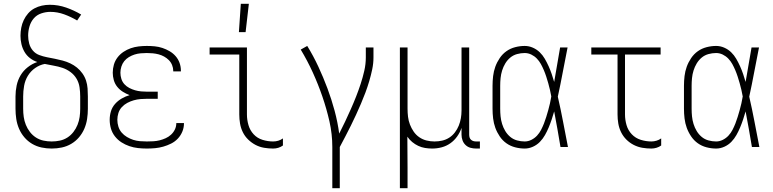

<svg xmlns="http://www.w3.org/2000/svg" viewBox="-20 -768 4040 1003"><path d="M250 8Q223 8 197 2.5Q171 -3 148 -16.5Q125 -30 107.5 -50.5Q90 -71 79.5 -95.5Q69 -120 65 -146.5Q61 -173 61 -200V-264Q61 -293 67 -321.5Q73 -350 87.5 -374.5Q102 -399 125 -417Q148 -435 175 -444Q154 -451 136.5 -464.5Q119 -478 108 -497Q97 -516 92 -537.5Q87 -559 87 -581Q87 -602 91 -623Q95 -644 104 -663Q113 -682 127 -698Q141 -714 159.5 -724Q178 -734 198.5 -738.5Q219 -743 240 -743Q284 -743 325.5 -728.5Q367 -714 404 -692L383 -661Q351 -680 315.5 -693Q280 -706 243 -706Q219 -706 195.5 -698Q172 -690 156.5 -672Q141 -654 134 -630Q127 -606 127 -582Q127 -561 132.5 -540.5Q138 -520 151.5 -504Q165 -488 185 -480.5Q205 -473 225.5 -469Q246 -465 266.5 -461Q287 -457 307.5 -451.5Q328 -446 347 -437Q366 -428 382 -415Q398 -402 410.5 -384.5Q423 -367 429.5 -347Q436 -327 437.5 -306Q439 -285 439 -264V-200Q439 -173 435 -146.5Q431 -120 420.5 -95.5Q410 -71 392.5 -50.5Q375 -30 352 -16.5Q329 -3 303 2.5Q277 8 250 8ZM250 -29Q272 -29 293 -33.5Q314 -38 332 -49.5Q350 -61 363.5 -78.5Q377 -96 385 -116Q393 -136 396 -157Q399 -178 399 -200V-264Q399 -288 395.5 -312Q392 -336 380 -356.5Q368 -377 348.5 -391.5Q329 -406 306.5 -413.5Q284 -421 260.5 -425Q237 -429 214 -434Q187 -429 163.5 -412.5Q140 -396 125.5 -372Q111 -348 106 -320Q101 -292 101 -264V-200Q101 -178 104 -157Q107 -136 115 -116Q123 -96 136.5 -78.5Q150 -61 168 -49.5Q186 -38 207 -33.5Q228 -29 250 -29Z M747 8Q724 8 701 5.5Q678 3 656 -4.5Q634 -12 614.5 -24.5Q595 -37 580.5 -55.5Q566 -74 559.5 -96.5Q553 -119 553 -142Q553 -165 559.5 -186.5Q566 -208 581 -225Q596 -242 616 -253.5Q636 -265 657 -271Q639 -278 622 -288.5Q605 -299 592.5 -314.5Q580 -330 574.5 -349.5Q569 -369 569 -388Q569 -410 575 -430.5Q581 -451 594 -468Q607 -485 625 -497Q643 -509 663 -516Q683 -523 704.5 -525.5Q726 -528 747 -528Q768 -528 788.5 -526Q809 -524 828.5 -517.5Q848 -511 866 -500.5Q884 -490 897.5 -474.5Q911 -459 918 -439.5Q925 -420 925 -399V-395H885V-398Q885 -413 879 -428Q873 -443 862 -454Q851 -465 837.5 -472.5Q824 -480 809 -484Q794 -488 778.5 -489.5Q763 -491 747 -491Q731 -491 714.5 -489.5Q698 -488 682.5 -483Q667 -478 653 -469.5Q639 -461 629 -448.5Q619 -436 614 -420Q609 -404 609 -388Q609 -372 614 -356Q619 -340 630 -328Q641 -316 655.5 -308.5Q670 -301 685.5 -296.5Q701 -292 717.5 -290.5Q734 -289 750 -289H804V-252H750Q732 -252 714 -250.5Q696 -249 678.5 -244Q661 -239 645 -230.5Q629 -222 616.5 -208.5Q604 -195 598.5 -177.5Q593 -160 593 -142Q593 -124 598.5 -106.5Q604 -89 615.5 -75.5Q627 -62 643 -52.5Q659 -43 676 -37.5Q693 -32 711 -30.5Q729 -29 747 -29Q764 -29 781 -30Q798 -31 814 -35Q830 -39 845.5 -46Q861 -53 873.5 -64.5Q886 -76 893.5 -91.5Q901 -107 901 -124V-125H941V-123Q941 -101 932.5 -80.5Q924 -60 909 -44Q894 -28 874 -18Q854 -8 833 -2Q812 4 790.5 6Q769 8 747 8Z M1407 8Q1383 8 1359.5 4Q1336 0 1315 -11Q1294 -22 1276.5 -39Q1259 -56 1248.5 -77.5Q1238 -99 1234 -122.5Q1230 -146 1230 -170V-483H1075V-520H1270V-170Q1270 -142 1278 -114.5Q1286 -87 1305 -66.5Q1324 -46 1351.5 -37.5Q1379 -29 1407 -29Q1421 -29 1434 -33Q1447 -37 1458 -45V-8Q1447 0 1434 4Q1421 8 1407 8ZM1228 -600 1238 -748H1280L1263 -600Z M1716 215V0Q1716 -68 1701 -134Q1686 -200 1664 -264Q1642 -328 1614 -389.5Q1586 -451 1551 -509L1585 -528Q1617 -476 1643 -420Q1669 -364 1690.5 -306.5Q1712 -249 1728 -189.5Q1744 -130 1752 -70Q1768 -101 1783 -133Q1798 -165 1812.5 -197.5Q1827 -230 1840 -263Q1853 -296 1864 -329.5Q1875 -363 1883 -398Q1891 -433 1891 -468V-520H1931V-468Q1931 -437 1924.5 -406Q1918 -375 1909 -344.5Q1900 -314 1889 -284.5Q1878 -255 1865.5 -226Q1853 -197 1840 -168.5Q1827 -140 1813 -112Q1799 -84 1784.5 -56Q1770 -28 1755 0V215Z M2069 215V-520H2109V-200Q2109 -179 2111.5 -158Q2114 -137 2121.5 -117.5Q2129 -98 2141 -80.5Q2153 -63 2170.5 -51Q2188 -39 2208.5 -34Q2229 -29 2250 -29Q2270 -29 2290 -33.5Q2310 -38 2327 -49Q2344 -60 2356.5 -76.5Q2369 -93 2376.5 -111.5Q2384 -130 2387.5 -150Q2391 -170 2391 -191V-520H2431V-64Q2431 -57 2433 -50Q2435 -43 2440.5 -38Q2446 -33 2453 -31Q2460 -29 2467 -29H2487V8H2467Q2452 8 2437.5 4Q2423 0 2412 -10.5Q2401 -21 2396 -35.5Q2391 -50 2391 -64V-100Q2383 -76 2368 -55Q2353 -34 2332.5 -19.5Q2312 -5 2287.5 1.5Q2263 8 2238 8Q2219 8 2200.5 5Q2182 2 2165 -6Q2148 -14 2133.5 -26Q2119 -38 2108 -54Q2108 -13 2108.5 27Q2109 67 2109 108V215Z M2721 8Q2696 8 2671 1.5Q2646 -5 2625.5 -19.5Q2605 -34 2590.5 -55.5Q2576 -77 2567.5 -100.5Q2559 -124 2556 -149.5Q2553 -175 2553 -200V-320Q2553 -345 2556 -370.5Q2559 -396 2567.5 -419.5Q2576 -443 2590.5 -464.5Q2605 -486 2625.5 -500.5Q2646 -515 2671 -521.5Q2696 -528 2721 -528Q2743 -528 2763.5 -519Q2784 -510 2799.5 -495Q2815 -480 2826 -461Q2837 -442 2846 -422Q2855 -402 2862 -381.5Q2869 -361 2875 -340Q2883 -385 2890.5 -430Q2898 -475 2906 -520H2945Q2932 -456 2920 -391.5Q2908 -327 2894 -263Q2909 -198 2921.5 -132Q2934 -66 2947 0H2908Q2900 -47 2892 -93.5Q2884 -140 2875 -186Q2869 -165 2862 -144Q2855 -123 2846.5 -102.5Q2838 -82 2827 -62.5Q2816 -43 2800.5 -27Q2785 -11 2764 -1.5Q2743 8 2721 8ZM2721 -29Q2739 -29 2756 -37.5Q2773 -46 2785.5 -59.5Q2798 -73 2806.5 -89.5Q2815 -106 2821.5 -122.5Q2828 -139 2833.5 -157Q2839 -175 2844 -192.5Q2849 -210 2853 -228Q2857 -246 2860 -264Q2857 -281 2853 -298.5Q2849 -316 2844 -333.5Q2839 -351 2833.5 -368Q2828 -385 2821 -401.5Q2814 -418 2805.5 -433.5Q2797 -449 2784.5 -462Q2772 -475 2755.5 -483Q2739 -491 2721 -491Q2701 -491 2681 -485.5Q2661 -480 2645.5 -467Q2630 -454 2619.5 -436.5Q2609 -419 2603 -399.5Q2597 -380 2595 -360Q2593 -340 2593 -320V-200Q2593 -180 2595 -160Q2597 -140 2603 -120.5Q2609 -101 2619.5 -83.5Q2630 -66 2645.5 -53Q2661 -40 2681 -34.5Q2701 -29 2721 -29Z M3383 8Q3359 8 3335.5 4Q3312 0 3290.5 -11Q3269 -22 3252 -39Q3235 -56 3224.5 -77.5Q3214 -99 3210 -122.5Q3206 -146 3206 -170V-483H3069V-520H3431V-483H3245V-170Q3245 -142 3253 -114.5Q3261 -87 3280.5 -66.5Q3300 -46 3327.5 -37.5Q3355 -29 3383 -29Q3396 -29 3409.5 -33Q3423 -37 3434 -45V-8Q3423 0 3409.5 4Q3396 8 3383 8Z M3721 8Q3696 8 3671 1.5Q3646 -5 3625.5 -19.5Q3605 -34 3590.5 -55.5Q3576 -77 3567.5 -100.5Q3559 -124 3556 -149.5Q3553 -175 3553 -200V-320Q3553 -345 3556 -370.5Q3559 -396 3567.5 -419.5Q3576 -443 3590.5 -464.5Q3605 -486 3625.5 -500.5Q3646 -515 3671 -521.5Q3696 -528 3721 -528Q3743 -528 3763.5 -519Q3784 -510 3799.5 -495Q3815 -480 3826 -461Q3837 -442 3846 -422Q3855 -402 3862 -381.5Q3869 -361 3875 -340Q3883 -385 3890.5 -430Q3898 -475 3906 -520H3945Q3932 -456 3920 -391.5Q3908 -327 3894 -263Q3909 -198 3921.5 -132Q3934 -66 3947 0H3908Q3900 -47 3892 -93.5Q3884 -140 3875 -186Q3869 -165 3862 -144Q3855 -123 3846.5 -102.5Q3838 -82 3827 -62.5Q3816 -43 3800.5 -27Q3785 -11 3764 -1.5Q3743 8 3721 8ZM3721 -29Q3739 -29 3756 -37.5Q3773 -46 3785.5 -59.5Q3798 -73 3806.5 -89.5Q3815 -106 3821.5 -122.5Q3828 -139 3833.5 -157Q3839 -175 3844 -192.5Q3849 -210 3853 -228Q3857 -246 3860 -264Q3857 -281 3853 -298.5Q3849 -316 3844 -333.5Q3839 -351 3833.5 -368Q3828 -385 3821 -401.5Q3814 -418 3805.5 -433.5Q3797 -449 3784.5 -462Q3772 -475 3755.5 -483Q3739 -491 3721 -491Q3701 -491 3681 -485.5Q3661 -480 3645.5 -467Q3630 -454 3619.5 -436.5Q3609 -419 3603 -399.5Q3597 -380 3595 -360Q3593 -340 3593 -320V-200Q3593 -180 3595 -160Q3597 -140 3603 -120.5Q3609 -101 3619.5 -83.5Q3630 -66 3645.5 -53Q3661 -40 3681 -34.5Q3701 -29 3721 -29Z"/></svg>

Font: Iosevka Term Curly Extralight
Style: Regular
Weight: 200
Designer: Belleve Invis
Foundry: Belleve Invis
Version: Version 32.3.0